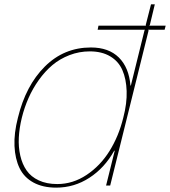

<svg xmlns="http://www.w3.org/2000/svg" viewBox="-20 -859 787 889"><path d="M550.8 -314Q568.4 -380.9 566.4 -437.3Q564.5 -493.7 546.6 -534.4Q528.8 -575.2 490.2 -598.1Q451.7 -621.1 396 -621.1Q346.7 -621.1 301.8 -603.8Q256.8 -586.4 222.4 -557.4Q188 -528.3 159.7 -488.5Q131.3 -448.7 112.1 -405Q92.8 -361.3 81.1 -314Q69.3 -265.6 67.1 -221.7Q64.9 -177.7 74 -138.2Q83 -98.6 103.3 -69.6Q123.5 -40.5 159.7 -23.7Q195.8 -6.8 245.1 -6.8Q317.4 -6.8 380.9 -49.1Q444.3 -91.3 487.1 -159.9Q529.8 -228.5 550.8 -314ZM747.1 -740.2 742.2 -721.2H666L668 -717.8L490.2 0H471.2L511.2 -161.1H508.8Q464.4 -81.5 394 -35.9Q323.7 9.8 240.2 9.8Q178.2 9.8 134.8 -13.9Q91.3 -37.6 70.6 -80.6Q49.8 -123.5 47.1 -182.9Q44.4 -242.2 63 -314Q99.1 -462.9 187.7 -551Q276.4 -639.2 400.9 -639.2Q483.4 -639.2 530.3 -592.8Q577.1 -546.4 584 -462.9H585.9L648.9 -717.8L650.9 -721.2H432.1L436 -740.2H655.8L654.8 -743.2L679.2 -838.9H696.8L673.8 -743.2L670.9 -740.2Z"/></svg>

Font: Sinkin Sans 100 Thin Italic
Style: Regular
Weight: 100
Italic angle: -112°
Designer: Keith Bates
Foundry: K-Type
Version: Sinkin Sans (version 1.0)  by Keith Bates   •   © 2014   www